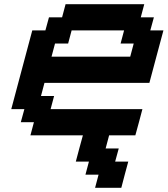

<svg xmlns="http://www.w3.org/2000/svg" viewBox="-20 -645 799 915"><path d="M433.1 250H558.1Q563.5 229 574.5 187.3Q585.4 145.5 591.3 125H528.8L545.9 62.5H483.4L500 0H625Q630.9 -21 642.1 -62.5Q653.3 -104 658.7 -125H221.2L237.8 -187.5H175.3L191.9 -250H691.9Q703.1 -292 725.3 -375.2Q747.6 -458.5 758.8 -500H696.3L713.4 -562.5H650.9L667.5 -625H292.5L275.9 -562.5H213.4L196.3 -500H133.8Q117.2 -437.5 83.7 -312.5Q50.3 -187.5 33.7 -125H96.2L79.1 -62.5H141.6L125 0H375Q369.1 21 357.9 62.5Q346.7 104 341.3 125H403.8L387.2 187.5H449.7ZM600.6 -375H225.6L242.2 -437.5H304.7L321.3 -500H571.3L554.7 -437.5H617.2Z"/></svg>

Font: Faithful 32x
Style: Oblique
Weight: 400
Foundry: Faithful Resource Pack
Version: Version 1.0; January 27, 2023